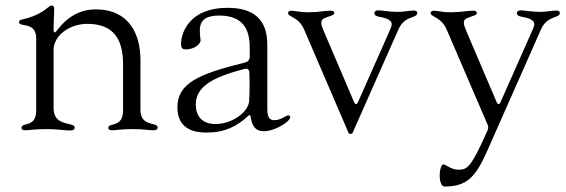

<svg xmlns="http://www.w3.org/2000/svg" viewBox="-20 -474 2079 705"><path d="M71.7 4.3C89.8 4.3 103.3 0 151.3 0C189.3 0 217.3 5 236.5 5C248.2 5 254.3 2.1 254.3 -5C254.3 -11.4 250.4 -14.2 239.3 -17C212 -23.8 177.2 -28.1 176.8 -76.7V-297.9C183.9 -351.9 242.9 -386.4 301.1 -386.4C396.3 -386.4 431.8 -330.3 431.8 -239.3V-67.8C431.5 -19.9 401.6 -19.5 386.4 -14.2C381.4 -12.4 377.8 -10.3 377.8 -5C377.8 2.1 383.2 4.3 391.3 4.3C408.7 4.3 422.2 0 465.9 0C508.2 0 521.7 4.3 543.3 4.3C552.9 4.3 558.9 1.8 558.9 -5.7C558.9 -12.1 554.3 -14.6 546.2 -17C527 -23.1 496.1 -24.5 495.7 -70.7V-253.6C495.7 -347.3 455.3 -439.6 331 -439.6C231.2 -439.6 188.2 -355.1 182.5 -355.1C179.3 -355.1 177.6 -356.9 176.8 -363.6C176.8 -396 179 -421.5 179 -440.3C179 -451.7 175.4 -453.8 169.7 -453.8C166.2 -453.8 162.6 -451.3 157.3 -447.4C143.8 -436.8 120 -415.5 59.7 -402C53.6 -400.9 49.7 -397.4 49.7 -392.8C49.7 -387.4 54.3 -384.9 60.7 -383.5C78.8 -379.6 112.9 -379.3 112.9 -333.1V-67.8C112.6 -23.1 86.6 -20.2 69.6 -15.6C63.6 -13.8 58.9 -11.4 58.9 -5C58.9 2.1 64.3 4.3 71.7 4.3ZM176.1 -376.8V-407Z M737.9 12.8C804.7 12.8 848.7 -9.2 891.3 -48.3C893.5 -50.4 895.2 -51.5 897 -51.5C898.4 -51.5 899.5 -50.4 899.9 -47.6C904.1 -17 914.1 7.8 948.9 7.8C990.8 7.8 1045.5 -28.4 1045.5 -43.3C1045.5 -46.9 1043.3 -50.4 1039.1 -50.4C1029.8 -50.4 1011.4 -32.7 987.9 -32.7C970.2 -32.7 961.6 -41.9 961.6 -73.9V-301.8C961.6 -353 956 -445.3 815.3 -445.3C676.1 -445.3 645.6 -354.4 644.9 -315.3C644.2 -294.7 652 -292.6 662.6 -292.6C693.9 -292.6 716.6 -312.5 716.6 -326C713.8 -344.5 713.8 -358 713.8 -362.9C713.8 -404.1 741.5 -416.9 784.8 -416.9C886.4 -416.9 897.7 -348 897 -294C896.7 -284.8 897 -275.6 897 -266.3C897 -254.6 891 -247.2 879.6 -244.3C707 -202.1 631.4 -167.6 631.4 -79.5C631.4 7.1 704.5 12.8 737.9 12.8ZM698.9 -89.5C698.9 -151.3 750 -187.9 877.8 -220.9C889.2 -223.7 895.2 -219.1 895.6 -207.4C897 -170.1 896.7 -135.7 894.9 -103.7C892.4 -61.1 830.3 -18.5 771.3 -18.5C719.5 -18.5 698.9 -51.1 698.9 -89.5Z M1267 17.8C1271 17.8 1273.8 16 1275.6 12.1L1280.5 0.7L1443.2 -366.5C1457.4 -396.7 1473.7 -403.8 1501.4 -414.1C1508.5 -416.9 1512.4 -420.8 1512.1 -426.1C1512.4 -432.9 1506 -435.4 1498.6 -435.4C1484.7 -435.4 1463.8 -430.4 1440.3 -430.4C1408.7 -430.4 1385.3 -435.7 1368.6 -436.1C1360.1 -435.7 1354.4 -432.5 1354.4 -426.1C1354.4 -419 1359.7 -415.8 1365.8 -414.1C1377.5 -409.8 1418.3 -408.4 1418.3 -384.2C1418.3 -377.5 1411.6 -362.9 1402.7 -343L1295.8 -101.9L1294.7 -99.4C1289.8 -88.8 1284.8 -88.8 1279.8 -99.4V-99.8L1169 -359.4C1164.1 -371.4 1159.4 -382.8 1159.8 -389.9C1159.4 -405.5 1171.2 -407.3 1189.6 -414.1C1198.2 -417.6 1207.4 -418.7 1207.4 -426.8C1207.4 -433.2 1200.6 -434.7 1194.6 -434.7C1168.3 -434.7 1153.4 -429 1113.6 -429C1078.5 -428.6 1065.3 -434.7 1049.7 -434.7C1041.9 -434.7 1037.6 -430.4 1037.6 -426.1C1037.6 -411.2 1076.7 -412.3 1096.6 -365.8L1249.6 -9.9L1258.5 11.4C1260.3 15.3 1263.1 17.8 1267 17.8Z M1611.5 210.9C1693.9 210.9 1725.9 177.6 1769.2 79.5L1854.4 -112.9L1966.6 -366.5C1980.8 -396.7 1997.2 -403.8 2024.9 -414.1C2032 -416.9 2035.9 -420.8 2035.5 -426.1C2035.9 -432.9 2029.5 -435.4 2022 -435.4C2008.2 -435.4 1987.2 -430.4 1963.8 -430.4C1932.2 -430.4 1908.7 -435.7 1892 -436.1C1883.5 -435.7 1877.8 -432.5 1877.8 -426.1C1877.8 -419 1883.2 -415.8 1889.2 -414.1C1900.9 -409.8 1941.8 -408.4 1941.8 -384.2C1941.8 -377.5 1935 -362.9 1926.1 -343L1819.2 -101.9L1818.2 -99.4C1813.2 -88.8 1808.2 -88.8 1803.3 -99.4V-99.8L1692.5 -359.4C1687.5 -371.4 1682.9 -382.8 1683.2 -389.9C1682.9 -405.5 1694.6 -407.3 1713.1 -414.1C1721.6 -417.6 1730.8 -418.7 1730.8 -426.8C1730.8 -433.2 1724.1 -434.7 1718 -434.7C1691.8 -434.7 1676.8 -429 1637.1 -429C1601.9 -428.6 1588.8 -434.7 1573.2 -434.7C1565.3 -434.7 1561.1 -430.4 1561.1 -426.1C1561.1 -411.2 1600.1 -412.3 1620 -365.8L1771 -14.9C1773.4 -7.8 1773.1 -2.5 1770.2 4.6C1708.5 144.9 1694.6 149.1 1662.6 149.1C1637.1 149.1 1615.1 129.3 1608 129.3C1601.6 129.3 1594.5 147.7 1594.5 170.5C1594.5 194.6 1602.3 210.9 1611.5 210.9Z"/></svg>

Font: Margiela Serif Light
Style: Regular
Weight: 300
Designer: Andreas Faust, Stefan Endress
Version: Version 1.002;FEAKit 1.0